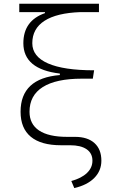

<svg xmlns="http://www.w3.org/2000/svg" viewBox="-20 -752 626 1007"><path d="M299.8 9.8Q195.3 9.8 141.6 -34.7Q87.9 -79.1 87.9 -166Q87.9 -341.3 293.9 -358.4V-366.2Q102.5 -388.7 102.5 -525.4Q102.5 -643.6 215.8 -683.1V-688.5H81.1V-732.4H499V-688.5H402.3Q277.3 -684.1 213.4 -642.8Q149.4 -601.6 149.4 -525.4Q149.4 -455.6 231.7 -419.4Q314 -383.3 473.6 -383.3L466.8 -339.4H409.2Q273.9 -339.4 204.3 -295.4Q134.8 -251.5 134.8 -166Q134.8 -101.1 184.8 -67.6Q234.9 -34.2 332 -34.2H373.5Q439.5 -34.2 475.6 -1.5Q511.7 31.2 511.7 90.8Q511.7 143.6 474.6 181.2Q437.5 218.8 369.6 234.4L354 197.3Q406.7 183.1 435.8 155.5Q464.8 127.9 464.8 90.8Q464.8 51.8 434.3 30.8Q403.8 9.8 347.7 9.8Z"/></svg>

Font: Cascadia Mono NF ExtraLight
Style: Regular
Weight: 200
Monospace: yes
Designer: Aaron Bell
Foundry: Saja Typeworks
Version: Version 2404.023; ttfautohint (v1.8.4)